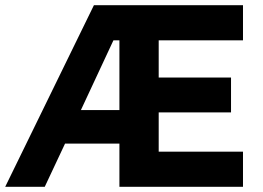

<svg xmlns="http://www.w3.org/2000/svg" viewBox="-21 -718 1009 738"><path d="M438 0H913V-135H589V-286H867V-420H589V-563H913V-698H340L-1 0H151L229 -166H438ZM438 -563V-295H290L415 -563Z"/></svg>

Font: LVC Sans
Style: Bold
Weight: 700
Designer: Mike Abbink, Paul van der Laan, Pieter van Rosmalen
Foundry: Bold Monday
Version: Version 3.0